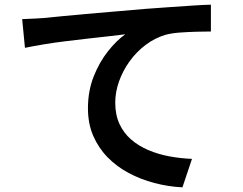

<svg xmlns="http://www.w3.org/2000/svg" viewBox="-20 -763 1040 823"><path d="M75 -681Q105 -682 131 -683.5Q157 -685 171 -686Q200 -689 245.5 -693.5Q291 -698 348 -703Q405 -708 470 -713.5Q535 -719 604 -725Q657 -729 708 -732.5Q759 -736 804 -739Q849 -742 884 -743V-628Q857 -628 821.5 -627Q786 -626 751.5 -623.5Q717 -621 690 -614Q643 -600 603.5 -570Q564 -540 535 -499.5Q506 -459 490 -413.5Q474 -368 474 -323Q474 -271 492 -232Q510 -193 541.5 -165.5Q573 -138 615 -120Q657 -102 705 -93Q753 -84 803 -82L762 40Q701 37 642 21.5Q583 6 531.5 -21.5Q480 -49 441 -89Q402 -129 379.5 -181Q357 -233 357 -299Q357 -373 381.5 -435Q406 -497 443 -543.5Q480 -590 517 -616Q487 -612 445.5 -607.5Q404 -603 356 -597.5Q308 -592 259 -586Q210 -580 165.5 -572.5Q121 -565 87 -558Z"/></svg>

Font: Noto Sans SC Thin SemiBold
Style: Regular
Weight: 600
Version: Version 2.004-H2;hotconv 1.0.118;makeotfexe 2.5.65603